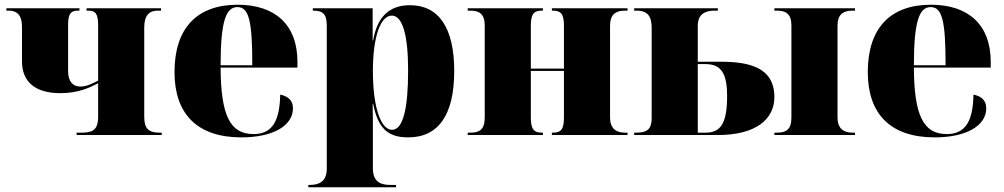

<svg xmlns="http://www.w3.org/2000/svg" viewBox="-20 -571 4247 812"><path d="M304 0H664V-10H654C609 -10 590 -27 590 -77V-455C590 -505 611 -526 646 -526H661V-536H346V-526H354C384 -526 395 -513 395 -463V-230C367 -216 346 -205 320 -205C290 -205 268 -224 268 -270V-465C268 -512 279 -526 309 -526H316V-536H7V-526H16C58 -526 73 -500 73 -458V-312C73 -224 130 -177 235 -177C314 -177 362 -202 395 -219V-77C395 -18 368 -10 324 -10H304Z M1001 10C1136 10 1219 -40 1219 -113C1219 -147 1198 -164 1165 -171C1163 -54 1128 -4 1052 -4C953 -4 914 -83 913 -285H1238V-309C1238 -468 1142 -551 985 -551C815 -551 718 -454 718 -266C718 -91 812 10 1001 10ZM1047 -295H913C913 -482 936 -541 984 -541C1033 -541 1047 -482 1047 -295Z M1284 221H1655V211H1629C1596 211 1557 202 1557 142V-5C1557 -47 1557 -90 1556 -132H1558C1578 -33 1616 10 1706 10C1835 10 1901 -86 1901 -271C1901 -454 1835 -549 1714 -549C1630 -549 1576 -504 1558 -400H1556V-536H1303V-526H1305C1348 -526 1362 -510 1362 -460V142C1362 202 1323 211 1290 211H1284ZM1638 -22C1592 -22 1557 -113 1557 -271C1557 -415 1589 -505 1637 -505C1683 -505 1706 -420 1706 -273C1706 -113 1685 -22 1638 -22Z M1958 0H2276V-10H2272C2239 -10 2225 -23 2225 -74V-271H2365V-74C2365 -23 2352 -10 2318 -10H2314V0H2634V-10H2623C2585 -10 2560 -28 2560 -74V-462C2560 -511 2585 -526 2623 -526H2634V-536H2314V-526H2318C2352 -526 2365 -512 2365 -463V-281H2225V-462C2225 -511 2237 -526 2271 -526H2276V-536H1958V-526H1969C2007 -526 2030 -512 2030 -463V-74C2030 -23 2008 -10 1969 -10H1958Z M2662 0H3017C3178 0 3255 -68 3255 -160C3255 -286 3149 -310 3026 -310H2931V-462C2931 -500 2949 -526 3003 -526H3016V-536H2662V-526H2672C2721 -526 2736 -500 2736 -453V-72C2736 -32 2724 -10 2672 -10H2662ZM3255 0H3596V-10H3585C3547 -10 3522 -28 3522 -74V-462C3522 -511 3547 -526 3585 -526H3596V-536H3255V-526H3266C3304 -526 3327 -512 3327 -463V-74C3327 -23 3305 -10 3266 -10H3255ZM2965 -10H2931V-300H2963C3029 -300 3055 -262 3055 -165C3055 -53 3030 -10 2965 -10Z M3933 10C4068 10 4151 -40 4151 -113C4151 -147 4130 -164 4097 -171C4095 -54 4060 -4 3984 -4C3885 -4 3846 -83 3845 -285H4170V-309C4170 -468 4074 -551 3917 -551C3747 -551 3650 -454 3650 -266C3650 -91 3744 10 3933 10ZM3979 -295H3845C3845 -482 3868 -541 3916 -541C3965 -541 3979 -482 3979 -295Z"/></svg>

Font: Noto Serif Display Black
Style: Regular
Weight: 900
Designer: Monotype Design Team
Foundry: Monotype Imaging Inc.
Version: Version 2.009